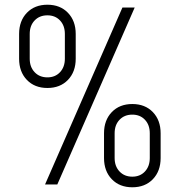

<svg xmlns="http://www.w3.org/2000/svg" viewBox="-20 -782 762 814"><path d="M171 0 499 -750H551L223 0ZM181 -409Q127 -409 94 -443.2Q61 -477.5 61 -533V-638Q61 -693.5 94 -727.8Q127 -762 181 -762Q235 -762 268 -727.8Q301 -693.5 301 -638V-533Q301 -477.5 268 -443.2Q235 -409 181 -409ZM181 -454Q214 -454 234.5 -476Q255 -498 255 -533V-638Q255 -673.5 234.5 -695.2Q214 -717 181 -717Q147.5 -717 126.8 -695.2Q106 -673.5 106 -638V-533Q106 -498 126.8 -476Q147.5 -454 181 -454ZM541 12Q487 12 454 -22.2Q421 -56.5 421 -112V-217Q421 -272.5 454 -306.8Q487 -341 541 -341Q595 -341 628 -306.8Q661 -272.5 661 -217V-112Q661 -56.5 628 -22.2Q595 12 541 12ZM541 -33Q574 -33 594.5 -55Q615 -77 615 -112V-217Q615 -252.5 594.5 -274.2Q574 -296 541 -296Q507.5 -296 486.8 -274.2Q466 -252.5 466 -217V-112Q466 -77 486.8 -55Q507.5 -33 541 -33Z"/></svg>

Font: Mohave Light Light
Style: Regular
Weight: 300
Version: Version 2.003